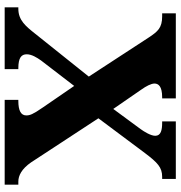

<svg xmlns="http://www.w3.org/2000/svg" viewBox="4 -758 754 801"><g transform="rotate(90 380.5 -357.0)"><path d="M10 0H268V-57H264C220 -57 206 -70 206 -92C206 -113 220 -135 232 -152L338 -290L428 -159C457 -117 461 -105 461 -90C461 -68 441 -57 401 -57H396V0H750V-57H737C712 -57 684 -71 657 -110L473 -391L618 -585C658 -638 678 -657 717 -657H726V-714H486V-657H491C522 -657 546 -652 546 -628C546 -610 529 -582 518 -567L434 -453L354 -569C339 -590 328 -611 328 -625C328 -641 339 -657 385 -657H390V-714H35V-657H48C96 -657 111 -638 134 -604L299 -351L120 -127C89 -88 64 -57 16 -57H10Z"/></g></svg>

Font: Noto Serif Malayalam ExtraBold
Style: Regular
Weight: 800
Designer: Indian type Foundry, Jelle Bosma, Monotype Design Team
Foundry: Monotype Imaging Inc.
Version: Version 2.104